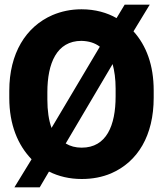

<svg xmlns="http://www.w3.org/2000/svg" viewBox="-20 -761 707 827"><path d="M20 -339C20 -224 57 -136 116 -75L42 46H151L191 -22C233 -1 280 10 332 10C378 10 420 2 458 -14C574 -64 642 -178 642 -340V-371C642 -481 610 -565 555 -626L625 -741H517L482 -683C442 -706 391 -721 331 -721C285 -721 244 -712 206 -696C91 -646 20 -531 20 -370ZM184 -332V-364C184 -488 224 -585 331 -585C362 -584 387 -577 410 -560L202 -210C190 -243 184 -284 184 -332ZM263 -143 465 -485C473 -456 478 -421 478 -380V-346C478 -221 439 -125 332 -125C305 -125 283 -131 263 -143Z"/></svg>

Font: Asimov Pro
Style: Blk
Weight: 900
Designer: Google
Version: Version 2.000980; 2014